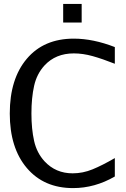

<svg xmlns="http://www.w3.org/2000/svg" viewBox="-20 -940 640 978"><path d="M396 -825.2H301.8V-919.9H396ZM29.8 -361.8Q29.8 -538.1 116.5 -640.6Q203.1 -743.2 356 -743.2Q454.6 -743.2 564.9 -700.2V-615.2Q502 -640.1 452.1 -654.1Q402.3 -668 356 -668Q263.7 -668 207 -606.9Q167.5 -564 153.8 -502.9Q140.1 -441.9 140.1 -361.8Q140.1 -282.7 153.8 -221.9Q167.5 -161.1 207 -118.2Q263.7 -57.1 350.1 -57.1Q401.9 -57.1 451.4 -77.4Q501 -97.7 564.9 -134.8V-41Q462.9 18.1 352.1 18.1Q203.6 18.1 116.7 -84.2Q29.8 -186.5 29.8 -361.8Z"/></svg>

Font: Aurulent Sans Mono
Style: Regular
Weight: 400
Monospace: yes
Version: Version 2007.05.04